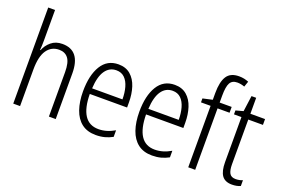

<svg xmlns="http://www.w3.org/2000/svg" viewBox="-101 -1091 2094 1427"><g transform="rotate(20 946.0 -377.5)"><path d="M128 -518Q128 -477 125 -443H129Q144 -483 179 -512.5Q214 -542 267 -542Q410 -542 410 -360V0H356V-351Q356 -427 331 -460Q306 -493 259 -493Q198 -493 163 -443Q128 -393 128 -289V0H74V-760H128Z M711 -542Q769 -542 806.5 -509.5Q844 -477 861.5 -422.5Q879 -368 879 -303V-262H584Q585 -152 622 -95Q659 -38 733 -38Q797 -38 860 -75V-23Q831 -7 799 1.5Q767 10 729 10Q661 10 617 -24Q573 -58 551.5 -120Q530 -182 530 -264Q530 -391 576 -466.5Q622 -542 711 -542ZM711 -495Q656 -495 623.5 -448Q591 -401 586 -307H826Q826 -359 814 -402Q802 -445 776.5 -470Q751 -495 711 -495Z M1156 -542Q1214 -542 1251.5 -509.5Q1289 -477 1306.5 -422.5Q1324 -368 1324 -303V-262H1029Q1030 -152 1067 -95Q1104 -38 1178 -38Q1242 -38 1305 -75V-23Q1276 -7 1244 1.5Q1212 10 1174 10Q1106 10 1062 -24Q1018 -58 996.5 -120Q975 -182 975 -264Q975 -391 1021 -466.5Q1067 -542 1156 -542ZM1156 -495Q1101 -495 1068.5 -448Q1036 -401 1031 -307H1271Q1271 -359 1259 -402Q1247 -445 1221.5 -470Q1196 -495 1156 -495Z M1608 -486H1513V0H1458V-486H1382V-517L1458 -534V-588Q1458 -676 1486.5 -720.5Q1515 -765 1583 -765Q1605 -765 1623.5 -761Q1642 -757 1659 -750L1644 -706Q1615 -717 1586 -717Q1546 -717 1529.5 -687.5Q1513 -658 1513 -586V-532H1608Z M1818 -38Q1833 -38 1847.5 -41Q1862 -44 1873 -49V-3Q1860 3 1843 6.5Q1826 10 1806 10Q1751 10 1726.5 -24.5Q1702 -59 1702 -130V-486H1643V-517L1702 -533L1719 -658H1756V-532H1872V-486H1756V-133Q1756 -85 1769.5 -61.5Q1783 -38 1818 -38Z"/></g></svg>

Font: Noto Sans Devanagari UI Condensed Light
Style: Regular
Weight: 300
Width: 3
Designer: Jelle Bosma - Monotype Design Team
Foundry: Monotype Imaging Inc.
Version: Version 2.004; ttfautohint (v1.8.4.7-5d5b)